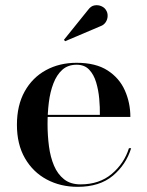

<svg xmlns="http://www.w3.org/2000/svg" viewBox="-20 -713 568 743"><path d="M280.5 10Q214 10 160.8 -18.5Q107.5 -47 76.5 -100.8Q45.5 -154.5 45.5 -230Q45.5 -305.5 75.5 -359.2Q105.5 -413 157.8 -441.5Q210 -470 276.5 -470Q350.5 -470 396.2 -440.5Q442 -411 463.2 -363Q484.5 -315 484.5 -260.5H112.5V-268.5H366.5Q367 -297.5 364 -331Q361 -364.5 352 -394.5Q343 -424.5 325 -443.5Q307 -462.5 276.5 -462.5Q243 -462.5 221.2 -443Q199.5 -423.5 186.8 -390.5Q174 -357.5 169 -316.8Q164 -276 164 -233Q164 -188.5 169.5 -146.8Q175 -105 189 -72Q203 -39 228 -19.2Q253 0.5 291.5 0.5Q364.5 0.5 412.5 -40Q460.5 -80.5 479 -139.5H487.5Q468 -76 416.8 -33Q365.5 10 280.5 10ZM232 -553.5 227.5 -559 321 -675Q332 -690 346 -692.2Q360 -694.5 372.5 -689Q385 -683.5 390.5 -673.5Q397 -663.5 396.5 -650.5Q396 -637.5 388.8 -626.8Q381.5 -616 368.5 -611.5Z"/></svg>

Font: BodoniModa_28ptMedium
Style: Regular
Weight: 500
Designer: Owen Earl
Foundry: indestructible type
Version: Version 2.004